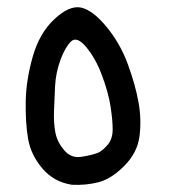

<svg xmlns="http://www.w3.org/2000/svg" viewBox="-20 -322 540 530"><path d="M178 188Q128 180 96.5 142.5Q65 105 57.5 61Q50 17 51 -42Q52 -101 70.5 -166Q89 -231 130.5 -269.5Q172 -308 204 -301Q236 -294 274 -248Q312 -202 333 -144.5Q354 -87 362.5 -39Q371 9 365 54.5Q359 100 323 136Q287 172 252 181Q217 190 178 188ZM250 100Q262 95 276.5 78.5Q291 62 291 35.5Q291 9 285 -29Q279 -67 261.5 -114Q244 -161 218 -192Q192 -223 176 -207.5Q160 -192 147 -157Q134 -122 132 -84Q130 -46 129 -13.5Q128 19 133 44.5Q138 70 157 92.5Q176 115 203.5 111Q231 107 250 100Z"/></svg>

Font: NaniFont Regular
Style: Regular
Weight: 400
Designer: Nanigashitei
Version: Version 1.036